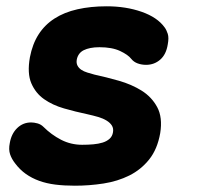

<svg xmlns="http://www.w3.org/2000/svg" viewBox="-20 -580 640 610"><path d="M218 10Q184 10 156 6.5Q128 3 104.5 -5.5Q81 -14 62 -27.5Q43 -41 28 -61Q17 -75 12 -90Q7 -105 11 -125Q16 -155 34.5 -173Q53 -191 79 -191Q88 -191 99 -188Q110 -185 118 -177Q143 -152 174 -136Q205 -120 241 -120Q260 -120 276.5 -121.5Q293 -123 306 -127Q319 -131 328 -139Q337 -147 339 -160Q341 -172 335.5 -181Q330 -190 318.5 -197Q307 -204 291.5 -208.5Q276 -213 258 -217Q220 -225 183.5 -235.5Q147 -246 120 -265Q93 -284 79.5 -315.5Q66 -347 75 -398Q83 -440 102.5 -470.5Q122 -501 153 -521Q184 -541 226 -550.5Q268 -560 319 -560Q380 -560 430 -542.5Q480 -525 503 -493Q509 -485 513 -472.5Q517 -460 513 -439Q508 -407 489 -390.5Q470 -374 444 -374Q430 -374 417.5 -378.5Q405 -383 397 -393Q387 -406 361.5 -418Q336 -430 296 -430Q280 -430 267.5 -427.5Q255 -425 246 -420.5Q237 -416 231.5 -408.5Q226 -401 224 -391Q222 -380 226 -372Q230 -364 238 -358.5Q246 -353 257.5 -349.5Q269 -346 280 -343Q317 -335 357.5 -323.5Q398 -312 430 -292Q462 -272 479.5 -239.5Q497 -207 489 -157Q480 -106 454 -73.5Q428 -41 391 -22.5Q354 -4 309 3Q264 10 218 10Z"/></svg>

Font: Maple Mono NL ExtraBold
Style: Italic
Weight: 800
Italic angle: -10°
Monospace: yes
Designer: subframe7536
Version: Version 7.000